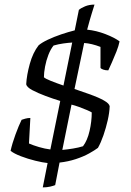

<svg xmlns="http://www.w3.org/2000/svg" viewBox="-20 -700 568 835"><path d="M187 9Q166 7 133.5 -1Q101 -9 71 -20.5Q41 -32 26 -44Q33 -76 47.5 -115.5Q62 -155 74 -179Q79 -181 90 -184Q101 -187 112 -187L106 -76Q124 -68 149.5 -60.5Q175 -53 199 -50L242 -261Q212 -270 178.5 -282.5Q145 -295 120.5 -308Q96 -321 94 -334Q96 -373 109.5 -422Q123 -471 148 -503Q162 -515 188.5 -527.5Q215 -540 246 -550.5Q277 -561 305 -568L323 -657Q332 -665 350 -672.5Q368 -680 391 -680Q387 -667 379 -641.5Q371 -616 359 -571Q399 -567 439 -551.5Q479 -536 500 -520Q496 -500 486.5 -476Q477 -452 467 -429.5Q457 -407 451 -394Q438 -394 428.5 -397.5Q419 -401 417 -405V-496Q378 -511 346 -513L304 -313Q340 -301 374.5 -288.5Q409 -276 432 -263Q455 -250 457 -238Q456 -210 448.5 -177Q441 -144 430 -112Q419 -80 406 -57Q393 -47 368 -33Q343 -19 309.5 -8Q276 3 239 7L220 105Q213 108 198.5 111.5Q184 115 166 115ZM294 -515Q277 -514 255.5 -511Q234 -508 213 -502Q200 -486 190.5 -461.5Q181 -437 176 -410.5Q171 -384 171 -364Q177 -358 200.5 -348.5Q224 -339 256 -328ZM251 -48Q273 -50 297.5 -54Q322 -58 341 -64Q360 -89 369.5 -130.5Q379 -172 379 -211Q375 -214 359 -221Q343 -228 323.5 -235Q304 -242 291 -245Z"/></svg>

Font: Texturina Extralight
Style: Italic
Weight: 200
Italic angle: -11°
Designer: Guillermo Torres Carreño
Foundry: Omnibus-Type
Version: Version 1.002; ttfautohint (v1.8.3)